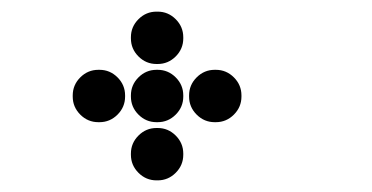

<svg xmlns="http://www.w3.org/2000/svg" viewBox="-20 -215 640 330"><path d="M249 -195Q231 -195 218 -182Q205 -169 205 -151V-149Q205 -131 218 -118Q231 -105 249 -105H251Q269 -105 282 -118Q295 -131 295 -149V-151Q295 -169 282 -182Q269 -195 251 -195ZM149 -95Q131 -95 118 -82Q105 -69 105 -51V-49Q105 -31 118 -18Q131 -5 149 -5H151Q169 -5 182 -18Q195 -31 195 -49V-51Q195 -69 182 -82Q169 -95 151 -95ZM249 -95Q231 -95 218 -82Q205 -69 205 -51V-49Q205 -31 218 -18Q231 -5 249 -5H251Q269 -5 282 -18Q295 -31 295 -49V-51Q295 -69 282 -82Q269 -95 251 -95ZM349 -95Q331 -95 318 -82Q305 -69 305 -51V-49Q305 -31 318 -18Q331 -5 349 -5H351Q369 -5 382 -18Q395 -31 395 -49V-51Q395 -69 382 -82Q369 -95 351 -95ZM249 5Q231 5 218 18Q205 31 205 49V51Q205 69 218 82Q231 95 249 95H251Q269 95 282 82Q295 69 295 51V49Q295 31 282 18Q269 5 251 5Z"/></svg>

Font: Doto Black Rounded Black
Style: Regular
Weight: 900
Monospace: yes
Version: Version 1.000